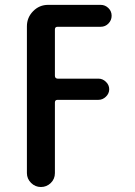

<svg xmlns="http://www.w3.org/2000/svg" viewBox="-20 -750 540 770"><path d="M87.9 -55.7V-644.5Q87.9 -679.7 112.8 -705.1Q137.7 -730.5 172.9 -730.5H383.8Q401.4 -730.5 414.6 -717.8Q427.7 -705.1 427.7 -687Q427.7 -668.9 415 -655.8Q402.3 -642.6 383.8 -642.6H210.9Q200.2 -642.6 200.2 -631.8V-446.3Q200.2 -435.5 210.9 -434.6H375Q391.6 -434.6 404.8 -421.9Q418 -409.2 418 -392.1Q418 -375 404.8 -362.3Q391.6 -349.6 375 -349.6H210.9Q200.2 -349.6 200.2 -338.9V-55.7Q200.2 -32.2 183.6 -16.1Q167 0 144 0Q121.1 0 104.5 -16.6Q87.9 -33.2 87.9 -55.7Z"/></svg>

Font: Rounded-X Mgen+ 1mn medium
Style: Regular
Weight: 500
Designer: [Source Han Sans]
Ryoko NISHIZUKA  (kana & ideographs); Paul D. Hunt (Latin, Greek & Cyrillic); Wenlong ZHANG  (bopomofo
Version: Version 1.059.20150602